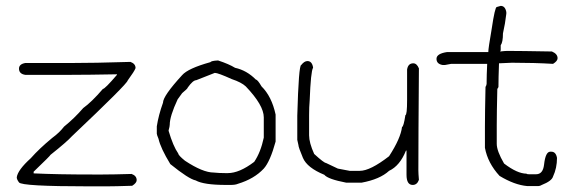

<svg xmlns="http://www.w3.org/2000/svg" viewBox="-20 -661 1993 666"><path d="M432.6 -446.3Q450.2 -439.9 450.2 -424.8Q446.8 -414.6 422.9 -381.8Q421.4 -370.1 229.5 -188.5Q212.4 -169.4 155.3 -124Q155.3 -121.6 96.7 -65.4V-59.6Q179.7 -55.7 299.8 -55.7H336.9Q372.6 -55.7 436.5 -57.6Q454.1 -51.3 454.1 -36.1Q454.1 -26.4 438.5 -16.6Q378.9 -14.6 350.6 -14.6H288.1Q54.7 -14.6 45.9 -28.3Q38.1 -38.6 38.1 -45.9Q41.5 -71.3 86.9 -112.3Q116.2 -145.5 161.1 -182.6Q186 -200.7 202.1 -221.7Q237.8 -250.5 268.6 -286.1Q297.9 -307.1 336.9 -352.5Q343.8 -352.5 385.7 -401.4V-403.3Q284.2 -401.4 225.6 -401.4H67.4Q45.9 -404.8 45.9 -422.9Q45.9 -438.5 67.4 -442.4H221.7Q306.2 -442.4 432.6 -446.3Z M734.9 -451.2H736.8Q773.9 -439 795.4 -425.8Q835.9 -417 867.7 -384.8Q873.5 -384.8 887.2 -361.3Q922.4 -326.7 936 -263.7V-169.9Q917 -100.6 895 -76.2Q861.8 -40.5 805.2 -23.4Q796.4 -19.5 779.8 -19.5H764.2Q686.5 -19.5 658.7 -35.2Q634.8 -40 570.8 -91.8Q537.1 -147 529.8 -179.7Q523.9 -193.8 523.9 -197.3V-222.7Q529.8 -261.2 545.4 -304.7Q545.4 -328.1 611.8 -400.4Q632.3 -423.8 709.5 -445.3Q713.4 -450.2 734.9 -451.2ZM564.9 -209V-207Q580.6 -153.8 598.1 -128.9Q598.6 -122.1 621.6 -103.5Q683.6 -62.5 721.2 -62.5Q739.7 -60.5 762.2 -60.5H770Q810.5 -60.5 861.8 -99.6Q884.3 -132.8 895 -183.6V-253.9Q895 -295.9 832.5 -361.3Q817.4 -375.5 783.7 -386.7Q736.3 -408.2 725.1 -408.2L660.6 -382.8Q649.4 -382.8 631.3 -357.4Q631.3 -354 611.8 -337.9L596.2 -316.4Q568.8 -257.8 568.8 -228.5Q568.8 -222.7 564.9 -209Z M1046.4 -449.2Q1062 -449.2 1065.9 -427.7V-425.8Q1058.1 -414.1 1054.2 -312.5Q1052.2 -290.5 1052.2 -261.7V-191.4Q1052.2 -166 1069.8 -127Q1104 -95.7 1110.8 -95.7L1151.9 -76.2L1192.9 -68.4H1228Q1264.2 -68.4 1329.6 -119.1Q1370.1 -181.6 1374.5 -220.7Q1379.9 -220.7 1386.2 -261.7Q1392.1 -261.7 1392.1 -314.5V-419.9Q1395.5 -441.4 1413.6 -441.4Q1425.8 -441.4 1433.1 -423.8Q1431.2 -175.8 1431.2 -70.3Q1431.2 -60.1 1433.1 -37.1Q1426.8 -19.5 1411.6 -19.5Q1390.1 -19.5 1390.1 -54.7V-138.7H1388.2Q1367.2 -85.9 1329.6 -68.4Q1297.9 -39.1 1233.9 -27.3H1181.2Q1117.2 -39.6 1105 -54.7Q1045.4 -79.1 1030.8 -113.3Q1015.1 -150.4 1015.1 -158.2L1011.2 -175.8V-259.8Q1016.1 -435.5 1024.9 -435.5Q1035.6 -449.2 1046.4 -449.2Z M1716.8 -640.6Q1732.4 -640.6 1736.3 -619.1V-613.3Q1732.4 -579.1 1724.6 -544.9Q1724.6 -514.6 1716.8 -503.9V-486.3L1714.8 -482.4Q1731.4 -484.4 1740.2 -484.4Q1783.2 -484.4 1894.5 -482.4Q1914.1 -474.1 1914.1 -459Q1914.1 -449.2 1898.4 -439.5Q1834 -443.4 1755.9 -443.4Q1719.7 -441.4 1710.9 -441.4Q1709 -389.6 1709 -359.4Q1707 -353.5 1705.1 -353.5Q1703.1 -268.1 1703.1 -226.6V-162.1Q1703.1 -137.2 1728.5 -93.8Q1774.4 -58.6 1806.6 -58.6Q1806.6 -56.6 1814.5 -56.6H1839.8Q1863.3 -56.6 1867.2 -89.8Q1872.1 -134.8 1888.7 -134.8H1892.6Q1908.2 -134.8 1912.1 -113.3Q1912.1 -78.1 1898.4 -48.8Q1894 -33.2 1859.4 -19.5Q1853 -15.6 1847.7 -15.6H1808.6Q1764.6 -19.5 1712.9 -50.8Q1671.9 -95.2 1662.1 -148.4V-220.7Q1662.1 -269.5 1664.1 -359.4Q1668 -365.7 1668 -371.1V-377Q1668 -397.5 1669.9 -439.5H1544.9Q1525.9 -435.5 1523.4 -435.5H1515.6Q1494.1 -439 1494.1 -457Q1494.1 -475.1 1531.2 -480.5H1673.8Q1673.8 -493.2 1685.5 -560.5Q1696.8 -636.7 1703.1 -636.7Z"/></svg>

Font: CEF Fonts CJK
Style: Regular
Weight: 400
Designer: PartyBoss (派对大魔王)
Version: Release 2.25